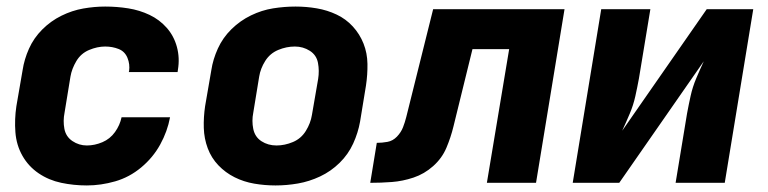

<svg xmlns="http://www.w3.org/2000/svg" viewBox="-20 -558 2344 586"><path d="M245 8Q288 8 331.5 -4.5Q375 -17 411 -47Q447 -77 469 -117Q491 -157 499 -200H351Q346 -176 331 -155Q316 -134 292.5 -124Q269 -114 245 -114Q221 -114 201 -127.5Q181 -141 176.5 -165Q172 -189 177 -214L195 -324Q199 -348 213 -371.5Q227 -395 252 -405.5Q277 -416 301 -416Q323 -416 342 -408.5Q361 -401 369 -381.5Q377 -362 374 -341L373 -338H522Q523 -342 523 -345Q529 -381 520 -414.5Q511 -448 489 -473Q467 -498 436.5 -512.5Q406 -527 371.5 -532.5Q337 -538 301 -538Q268 -538 234 -532Q200 -526 167.5 -510Q135 -494 109 -468Q83 -442 68.5 -409.5Q54 -377 49 -344L30 -234Q24 -194 27 -154.5Q30 -115 48.5 -82.5Q67 -50 98 -29Q129 -8 167 0Q205 8 245 8Z M821 8Q855 8 889.5 2Q924 -4 957 -19.5Q990 -35 1016.5 -61Q1043 -87 1058 -120Q1073 -153 1079 -187L1097 -297Q1102 -330 1101.5 -363Q1101 -396 1089.5 -425Q1078 -454 1057 -477Q1036 -500 1007.5 -513.5Q979 -527 947 -532.5Q915 -538 882 -538Q848 -538 813.5 -532.5Q779 -527 746 -511Q713 -495 686.5 -469Q660 -443 645 -410Q630 -377 625 -344L606 -234Q601 -200 602 -167.5Q603 -135 614 -105.5Q625 -76 646.5 -53.5Q668 -31 696 -17Q724 -3 756 2.5Q788 8 821 8ZM824 -114Q798 -114 778 -127Q758 -140 753 -164.5Q748 -189 753 -214L771 -324Q775 -349 789.5 -372Q804 -395 829 -405.5Q854 -416 880 -416Q905 -416 925.5 -403Q946 -390 950.5 -366Q955 -342 951 -317L932 -207Q928 -182 913.5 -158.5Q899 -135 874 -124.5Q849 -114 824 -114Z M1110 0Q1143 0 1176 -2.5Q1209 -5 1242 -16Q1275 -27 1302 -51Q1329 -75 1342.5 -107Q1356 -139 1364 -172L1422 -408H1534L1466 0H1616L1703 -530H1302L1220 -201Q1216 -185 1210 -169.5Q1204 -154 1191.5 -141Q1179 -128 1162.5 -125Q1146 -122 1130 -122Z M1728 0H1870L2128 -371Q2116 -345 2105 -319Q2094 -293 2088 -266Q2082 -239 2077 -212L2042 0H2192L2279 -530H2137L1879 -159Q1891 -185 1902 -211Q1913 -237 1919 -264Q1925 -291 1930 -318L1965 -530H1815Z"/></svg>

Font: Iosevka Sparkle Heavy Oblique
Style: Regular
Weight: 900
Italic angle: -9°
Designer: Belleve Invis
Foundry: Belleve Invis
Version: Version 4.5.0; ttfautohint (v1.8.3)